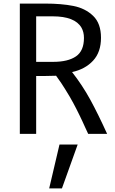

<svg xmlns="http://www.w3.org/2000/svg" viewBox="-20 -748 640 1073"><path d="M414.1 59.6 326.2 304.7H254.9L312.5 59.6ZM276.9 -402.3H182.1V-656.7H274.9Q397.9 -656.7 435.1 -593.8Q449.2 -569.3 449.2 -536.1Q449.2 -463.4 404.5 -432.9Q359.9 -402.3 276.9 -402.3ZM232.4 -728H90.8V0H182.1V-323.2H224.6L293.5 -324.7Q325.7 -280.3 343 -251.5Q360.4 -222.7 368.9 -209Q377.4 -195.3 389.4 -172.4Q401.4 -149.4 406.5 -139.9Q411.6 -130.4 424.1 -104.5Q436.5 -78.6 439.5 -72.3Q442.4 -65.9 456.3 -35.4Q470.2 -4.9 472.7 0H578.6Q528.3 -110.8 484.4 -191.2Q440.4 -271.5 382.8 -345.2Q456.1 -361.3 500.2 -408.9Q544.4 -456.5 544.4 -536.9Q544.4 -617.2 500.5 -659.4Q456.5 -701.7 389.9 -714.8Q323.2 -728 232.4 -728Z"/></svg>

Font: Oxygen Mono
Style: Regular
Weight: 400
Designer: Vernon Adams
Foundry: Vernon Adams
Version: Version 0.201; ttfautohint (v0.8) -r 50 -G 200 -x